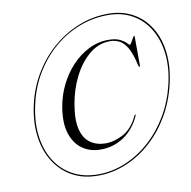

<svg xmlns="http://www.w3.org/2000/svg" viewBox="-83 -810 910 916"><g transform="rotate(-10 372.0 -352.0)"><path d="M319 24.5Q248.5 24.5 194.8 -5.2Q141 -35 107.8 -88.8Q74.5 -142.5 66 -214.5Q57.5 -286.5 77.5 -371Q96.5 -449 137 -514.2Q177.5 -579.5 234.2 -627.5Q291 -675.5 358.8 -701.8Q426.5 -728 499.5 -728Q566.5 -728 618.2 -699.5Q670 -671 702 -619.2Q734 -567.5 742 -497Q750 -426.5 730 -343Q711 -263.5 671.8 -196.5Q632.5 -129.5 577.5 -80Q522.5 -30.5 456.5 -3Q390.5 24.5 319 24.5ZM320.5 18.5Q390.5 18.5 455 -8.8Q519.5 -36 573.8 -85Q628 -134 666.8 -200Q705.5 -266 724 -343.5Q743.5 -425 735.5 -494Q727.5 -563 696.2 -614.2Q665 -665.5 614.2 -693.8Q563.5 -722 498 -722Q425 -722 358.2 -696.2Q291.5 -670.5 236.5 -623.5Q181.5 -576.5 142 -512.2Q102.5 -448 84.5 -371.5Q64 -287.5 72 -216.5Q80 -145.5 112.2 -92.8Q144.5 -40 197.5 -10.8Q250.5 18.5 320.5 18.5ZM544.5 -225.5Q517 -164.5 466.8 -130.2Q416.5 -96 353 -96Q303 -96 265.5 -122Q228 -148 211.2 -199.5Q194.5 -251 207 -326.5Q216 -381.5 240.5 -431.5Q265 -481.5 301.5 -520.5Q338 -559.5 383.2 -582.2Q428.5 -605 479 -605Q514 -605 534.5 -594.8Q555 -584.5 564.5 -574.2Q574 -564 576.5 -564Q579.5 -564 585.2 -573.8Q591 -583.5 596.2 -593Q601.5 -602.5 603.5 -602.5Q606.5 -602.5 606 -596.5L606.5 -458.5Q606.5 -454 604 -453Q600.5 -452 599 -458.5Q586 -517 569 -546.8Q552 -576.5 530.8 -587Q509.5 -597.5 485.5 -597.5Q431 -597.5 386 -560.5Q341 -523.5 310 -462.8Q279 -402 267 -330.5Q254 -255 266 -209Q278 -163 308.8 -142Q339.5 -121 382 -121Q424 -121 467.8 -144.5Q511.5 -168 539.5 -227.5Q542.5 -233 544.5 -231.5Q546.5 -230 544.5 -225.5Z"/></g></svg>

Font: Fraunces 144pt Light
Style: Italic
Weight: 300
Italic angle: -16°
Version: Version 1.000;[0bf87f6ff]